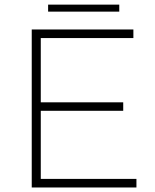

<svg xmlns="http://www.w3.org/2000/svg" viewBox="-20 -830 686 850"><path d="M584 0H120.5V-699.5H570.5V-661.5H160.5V-377H525.5V-339.5H160.5V-38H584ZM508 -778.5H193V-809.5H508Z"/></svg>

Font: Argentum Novus ExtraLight
Style: Regular
Weight: 250
Designer: Julieta Ulanovsky (font) & Cristiano Sobral (main changes)
Foundry: Julieta Ulanovsky (font) & Cristiano Sobral (main changes)
Version: Version 3.00;November 27, 2020;FontCreator 13.0.0.2655 64-bi